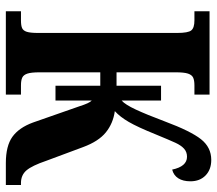

<svg xmlns="http://www.w3.org/2000/svg" viewBox="-64 -696 760 673"><g transform="rotate(90 316.5 -360.0)"><path d="M20 -53H52Q70 -53 79 -57Q88 -61 92 -73.5Q96 -86 96 -113V-600Q96 -639 87 -650Q78 -661 52 -661H20V-714H312V-661H280Q262 -661 252.5 -656.5Q243 -652 238.5 -638.5Q234 -625 234 -596V-388H281V-544H333V-406Q347 -418 364.5 -455.5Q382 -493 406 -557Q440 -648 468.5 -684Q497 -720 541 -720Q575 -720 595.5 -700Q616 -680 616 -647Q616 -621 605.5 -604.5Q595 -588 575 -583Q564 -635 530 -635Q513 -635 501.5 -624.5Q490 -614 481 -594.5Q472 -575 451 -524Q426 -462 408 -431Q390 -400 370 -382Q413 -376 444.5 -350.5Q476 -325 496 -271L544 -142Q561 -92 577.5 -72.5Q594 -53 622 -53H629V0H552Q492 0 460 -23Q428 -46 410 -95L353 -258Q342 -293 333 -301V-174H281V-331H234V-118Q234 -89 238.5 -75.5Q243 -62 252.5 -57.5Q262 -53 280 -53H312V0H20Z"/></g></svg>

Font: Noto Serif CondExtraBold
Style: Regular
Weight: 800
Width: 3
Designer: Monotype Design Team
Foundry: Monotype Imaging Inc.
Version: Version 1.001